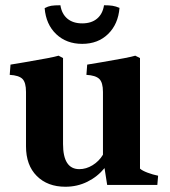

<svg xmlns="http://www.w3.org/2000/svg" viewBox="-20 -704 649 731"><path d="M79 -147V-354Q79 -390 65.5 -403.5Q52 -417 17 -419L20 -458Q35 -461 74 -467Q181 -485 203 -492L220 -483V-156Q220 -60 282 -60Q308 -60 332.5 -75Q357 -90 372 -115V-354Q372 -390 358 -403.5Q344 -417 309 -419L312 -458Q327 -461 366 -467Q473 -485 495 -492L513 -483V-62Q522 -54 542 -46.5Q562 -39 582 -35L579 0H388L378 -64Q351 -31 312.5 -12Q274 7 229 7Q161 7 120 -34Q79 -75 79 -147ZM150 -673Q163 -680 175 -682Q187 -684 210 -684Q215 -651 236.5 -633Q258 -615 293 -615Q328 -615 349.5 -633Q371 -651 376 -684Q396 -684 408.5 -682Q421 -680 435 -674Q430 -612 391.5 -574.5Q353 -537 293 -537Q233 -537 194 -574Q155 -611 150 -673Z"/></svg>

Font: Caladea
Style: Bold
Weight: 700
Designer: Carolina Giovagnoli and Andres Torresi
Foundry: Carolina Giovagnoli & Andres Torresi
Version: Version 1.001